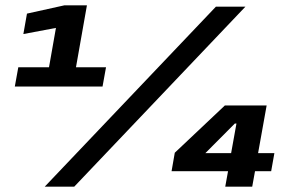

<svg xmlns="http://www.w3.org/2000/svg" viewBox="-20 -699 1103 719"><path d="M35.5 -375H364L377 -447H264.5L305.5 -679H221L81 -648L67.5 -571.5L189.5 -594.5L163.5 -447H48.5ZM147.5 0H258L899 -674H788.5ZM823.5 0H924.5L935 -58H995.5L1007.5 -125.5H946.5L978.5 -304H822L634.5 -127L622.5 -58H834ZM749 -125.5 859.5 -236.5H865.5L845.5 -125.5Z"/></svg>

Font: Anybody UltraCondensed Thin Black
Style: Italic
Weight: 900
Italic angle: -10°
Version: Version 1.111